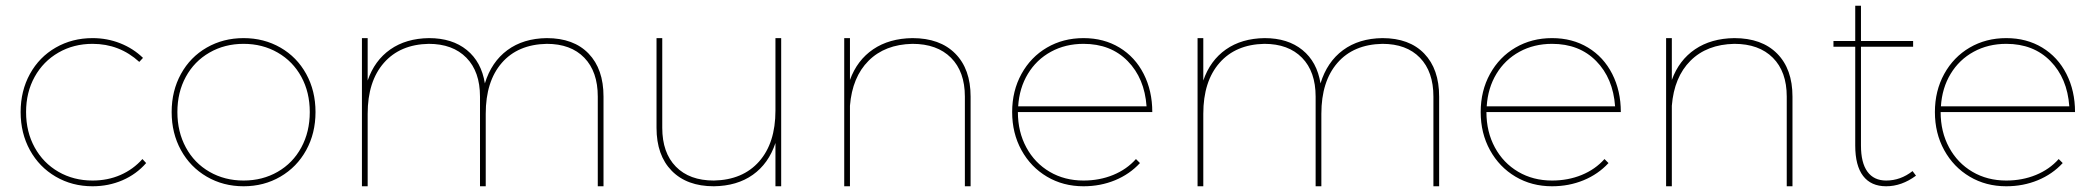

<svg xmlns="http://www.w3.org/2000/svg" viewBox="-20 -650 7309 670"><path d="M303 -497Q237 -497 184 -466.5Q131 -436 101 -382Q71 -328 71 -259Q71 -190 101 -135.5Q131 -81 184 -50.5Q237 -20 303 -20Q356 -20 400.5 -39.5Q445 -59 477 -95L490 -81Q456 -42 407.5 -21Q359 0 303 0Q232 0 174.5 -33.5Q117 -67 84.5 -126Q52 -185 52 -259Q52 -333 84.5 -392Q117 -451 174.5 -484Q232 -517 303 -517Q354 -517 399.5 -499Q445 -481 479 -448L466 -434Q397 -497 303 -497Z M1081 -259Q1081 -185 1048.5 -126Q1016 -67 958.5 -33.5Q901 0 830 0Q759 0 701.5 -33.5Q644 -67 611.5 -126Q579 -185 579 -259Q579 -333 611.5 -392Q644 -451 701.5 -484Q759 -517 830 -517Q901 -517 958.5 -484Q1016 -451 1048.5 -392Q1081 -333 1081 -259ZM599 -259Q599 -190 628.5 -135.5Q658 -81 711 -50.5Q764 -20 830 -20Q896 -20 949 -50.5Q1002 -81 1031.5 -135.5Q1061 -190 1061 -259Q1061 -328 1031.5 -382Q1002 -436 949 -466.5Q896 -497 830 -497Q764 -497 711 -466.5Q658 -436 628.5 -382Q599 -328 599 -259Z M2086 -313V0H2066V-313Q2066 -400 2019 -448.5Q1972 -497 1888 -497Q1787 -495 1731 -430.5Q1675 -366 1675 -253V0H1655V-313Q1655 -400 1607.5 -448.5Q1560 -497 1476 -497Q1376 -495 1319.5 -430.5Q1263 -366 1263 -253V0H1243V-517H1263V-369Q1287 -439 1342 -477.5Q1397 -516 1477 -517Q1558 -517 1609 -475.5Q1660 -434 1672 -359Q1695 -434 1750.5 -475Q1806 -516 1888 -517Q1982 -517 2034 -463Q2086 -409 2086 -313Z M2706 -517V0H2686V-151Q2662 -79 2607 -40Q2552 -1 2471 0Q2377 0 2324 -54Q2271 -108 2271 -204V-517H2291V-204Q2291 -117 2338.5 -68.5Q2386 -20 2471 -20Q2572 -22 2629 -86.5Q2686 -151 2686 -264V-517Z M3367 -313V0H3347V-313Q3347 -400 3298.5 -448.5Q3250 -497 3164 -497Q3068 -495 3011 -438Q2954 -381 2946 -281V0H2926V-517H2946V-371Q2971 -440 3027 -478Q3083 -516 3164 -517Q3260 -517 3313.5 -463Q3367 -409 3367 -313Z M3944 -95 3958 -81Q3922 -42 3871 -21Q3820 0 3761 0Q3690 0 3633.5 -33.5Q3577 -67 3544.5 -126Q3512 -185 3512 -259Q3512 -333 3544.5 -392Q3577 -451 3633.5 -484Q3690 -517 3761 -517Q3832 -517 3886.5 -484Q3941 -451 3971 -392Q4001 -333 4001 -259H3532Q3532 -190 3561.5 -135.5Q3591 -81 3643 -50.5Q3695 -20 3761 -20Q3817 -20 3864.5 -39.5Q3912 -59 3944 -95ZM3533 -279H3981Q3974 -377 3915 -437Q3856 -497 3761 -497Q3698 -497 3647.5 -469.5Q3597 -442 3567 -392.5Q3537 -343 3533 -279Z M5002 -313V0H4982V-313Q4982 -400 4935 -448.5Q4888 -497 4804 -497Q4703 -495 4647 -430.5Q4591 -366 4591 -253V0H4571V-313Q4571 -400 4523.5 -448.5Q4476 -497 4392 -497Q4292 -495 4235.5 -430.5Q4179 -366 4179 -253V0H4159V-517H4179V-369Q4203 -439 4258 -477.5Q4313 -516 4393 -517Q4474 -517 4525 -475.5Q4576 -434 4588 -359Q4611 -434 4666.5 -475Q4722 -516 4804 -517Q4898 -517 4950 -463Q5002 -409 5002 -313Z M5579 -95 5593 -81Q5557 -42 5506 -21Q5455 0 5396 0Q5325 0 5268.5 -33.5Q5212 -67 5179.5 -126Q5147 -185 5147 -259Q5147 -333 5179.5 -392Q5212 -451 5268.5 -484Q5325 -517 5396 -517Q5467 -517 5521.5 -484Q5576 -451 5606 -392Q5636 -333 5636 -259H5167Q5167 -190 5196.5 -135.5Q5226 -81 5278 -50.5Q5330 -20 5396 -20Q5452 -20 5499.5 -39.5Q5547 -59 5579 -95ZM5168 -279H5616Q5609 -377 5550 -437Q5491 -497 5396 -497Q5333 -497 5282.5 -469.5Q5232 -442 5202 -392.5Q5172 -343 5168 -279Z M6235 -313V0H6215V-313Q6215 -400 6166.5 -448.5Q6118 -497 6032 -497Q5936 -495 5879 -438Q5822 -381 5814 -281V0H5794V-517H5814V-371Q5839 -440 5895 -478Q5951 -516 6032 -517Q6128 -517 6181.5 -463Q6235 -409 6235 -313Z M6666 -37Q6616 0 6562 0Q6509 0 6481.5 -36Q6454 -72 6454 -142V-487H6378V-507H6454V-630H6474V-507H6656V-487H6474V-142Q6474 -82 6496.5 -51Q6519 -20 6562 -20Q6612 -20 6654 -53Z M7164 -95 7178 -81Q7142 -42 7091 -21Q7040 0 6981 0Q6910 0 6853.5 -33.5Q6797 -67 6764.5 -126Q6732 -185 6732 -259Q6732 -333 6764.5 -392Q6797 -451 6853.5 -484Q6910 -517 6981 -517Q7052 -517 7106.5 -484Q7161 -451 7191 -392Q7221 -333 7221 -259H6752Q6752 -190 6781.5 -135.5Q6811 -81 6863 -50.5Q6915 -20 6981 -20Q7037 -20 7084.5 -39.5Q7132 -59 7164 -95ZM6753 -279H7201Q7194 -377 7135 -437Q7076 -497 6981 -497Q6918 -497 6867.5 -469.5Q6817 -442 6787 -392.5Q6757 -343 6753 -279Z"/></svg>

Font: TypoPRO Montserrat
Style: Regular
Weight: 250
Designer: Julieta Ulanovsky
Foundry: Julieta Ulanovsky
Version: Version 6.001